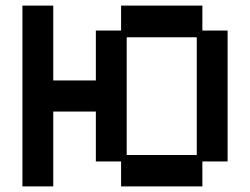

<svg xmlns="http://www.w3.org/2000/svg" viewBox="-20 -653 893 685"><path d="M60 12V-633H170V-366H322V-544H412V-633H702V-544H792V-77H702V12H412V-77H322V-255H170V12ZM432 -100H682V-520H432Z"/></svg>

Font: Pixelify Sans Medium
Style: Regular
Weight: 500
Designer: Stefie Justprince
Foundry: Typecalism Foundryline
Version: Version 1.000;February 13, 2025;FontCreator 15.0.0.3015 64-b